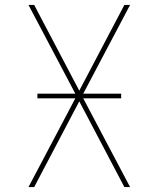

<svg xmlns="http://www.w3.org/2000/svg" viewBox="-20 -755 640 775"><path d="M95 0 284 -358H131V-377H284L95 -735H118L300 -389L482 -735H505L316 -377H469V-358H316L505 0H482L300 -346L118 0Z"/></svg>

Font: Iosevka Thin Extended
Style: Regular
Weight: 100
Width: 7
Monospace: yes
Designer: Belleve Invis
Foundry: Belleve Invis
Version: Version 32.5.0; ttfautohint (v1.8.4)